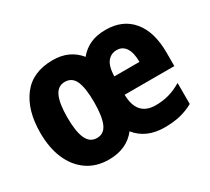

<svg xmlns="http://www.w3.org/2000/svg" viewBox="-115 -753 1047 957"><g transform="rotate(-30 408.5 -275.0)"><path d="M575 -559Q673 -559 727.5 -493.5Q782 -428 782 -309V-231H496Q498 -108 605 -108Q644 -108 679.5 -117.5Q715 -127 754 -150V-29Q718 -9 679 0.5Q640 10 588 10Q483 10 426 -61Q371 10 268 10Q196 10 144 -26Q92 -62 64.5 -126Q37 -190 37 -276Q37 -406 96 -483Q155 -560 271 -560Q367 -560 422 -492Q449 -525 486 -542Q523 -559 575 -559ZM572 -444Q540 -444 519.5 -419Q499 -394 497 -336H642Q642 -388 624 -416Q606 -444 572 -444ZM269 -436Q229 -436 210.5 -396Q192 -356 192 -275Q192 -195 210.5 -154Q229 -113 270 -113Q311 -113 328.5 -154Q346 -195 346 -276Q346 -356 328.5 -396Q311 -436 269 -436Z"/></g></svg>

Font: Noto Sans Lao UI Cond ExtBd
Style: Regular
Weight: 800
Width: 3
Designer: Monotype Design Team
Foundry: Monotype Imaging Inc.
Version: Version 2.000; ttfautohint (v1.8.4.7-5d5b)